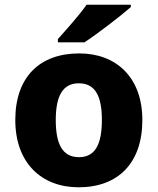

<svg xmlns="http://www.w3.org/2000/svg" viewBox="-20 -786 670 816"><path d="M536 -756V-766H348C317 -721 259 -657 226 -620V-606H339C391 -640 493 -718 536 -756ZM585 -276C585 -458 473 -559 317 -559C148 -559 45 -458 45 -276C45 -93 157 10 314 10C482 10 585 -93 585 -276ZM217 -276C217 -377 246 -432 315 -432C385 -432 413 -377 413 -276C413 -174 385 -118 316 -118C245 -118 217 -174 217 -276Z"/></svg>

Font: Noto Sans Myanmar UI ExtraBold
Style: Regular
Weight: 800
Designer: Monotype Design Team
Foundry: Monotype Imaging Inc.
Version: Version 2.103